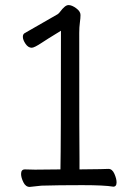

<svg xmlns="http://www.w3.org/2000/svg" viewBox="-20 -730 540 756"><path d="M97 6Q81 6 72 -12.5Q63 -31 63 -45Q63 -63 78 -63L118 -62Q172 -62 218 -63Q220 -157 220 -609Q158 -571 145 -562Q115 -542 105 -542Q91 -542 80.5 -557.5Q70 -573 70 -585Q70 -596 78 -600L207 -674Q212 -677 218.5 -686Q225 -695 233.5 -702.5Q242 -710 250 -710Q263 -710 280 -697.5Q297 -685 297 -671Q297 -659 294.5 -641Q292 -623 292 -600Q292 -128 293 -107V-63Q399 -64 407 -65Q422 -65 430.5 -45.5Q439 -26 439 -12Q439 5 426 5Q391 -1 304 -1Q209 -1 143 1Z"/></svg>

Font: LXGW WenKai Mono Lite
Style: Regular
Weight: 400
Monospace: yes
Designer: LXGW / Fontworks Inc.
Foundry: LXGW / Fontworks Inc.
Version: Version 1.520; June 14, 2025